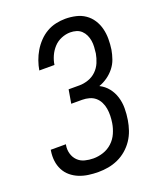

<svg xmlns="http://www.w3.org/2000/svg" viewBox="-139 -831 778 928"><g transform="rotate(-20 250.0 -367.5)"><path d="M206 8Q181 8 156 4.5Q131 1 108.5 -8Q86 -17 67.5 -32.5Q49 -48 38 -69.5Q27 -91 24 -115.5Q21 -140 25 -166Q25 -168 25.5 -169.5Q26 -171 26 -172H104Q104 -171 103.5 -170Q103 -169 103 -168Q99 -146 105 -124.5Q111 -103 126 -88Q141 -73 162.5 -67.5Q184 -62 206 -62Q232 -62 257.5 -70.5Q283 -79 303 -97.5Q323 -116 334 -141Q345 -166 349 -191Q352 -210 352.5 -228.5Q353 -247 350 -265Q347 -283 339 -299Q331 -315 318 -326Q305 -337 287.5 -342Q270 -347 251 -347H195L207 -417H263Q285 -417 308.5 -425Q332 -433 349.5 -450Q367 -467 376.5 -489.5Q386 -512 390 -535Q392 -551 393 -567.5Q394 -584 391.5 -599.5Q389 -615 382.5 -629Q376 -643 365 -653.5Q354 -664 339 -668.5Q324 -673 308 -673Q285 -673 262 -663.5Q239 -654 222.5 -636Q206 -618 196 -595.5Q186 -573 183 -551H105Q109 -575 117.5 -599Q126 -623 139 -645Q152 -667 170.5 -686.5Q189 -706 211.5 -719Q234 -732 259 -737.5Q284 -743 308 -743Q335 -743 361.5 -737Q388 -731 409 -716.5Q430 -702 444 -680.5Q458 -659 464.5 -633.5Q471 -608 471 -580.5Q471 -553 467 -526Q463 -503 455 -480Q447 -457 431.5 -437.5Q416 -418 395.5 -403.5Q375 -389 352 -381Q378 -368 395.5 -346Q413 -324 421.5 -296.5Q430 -269 430 -239Q430 -209 425 -179Q421 -154 412.5 -129Q404 -104 389 -81.5Q374 -59 353 -41Q332 -23 307.5 -12Q283 -1 257.5 3.5Q232 8 206 8Z"/></g></svg>

Font: Iosevka SS04
Style: Italic
Weight: 400
Italic angle: -9°
Monospace: yes
Designer: Belleve Invis
Foundry: Belleve Invis
Version: Version 19.0.0; ttfautohint (v1.8.4)